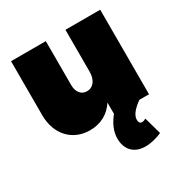

<svg xmlns="http://www.w3.org/2000/svg" viewBox="-180 -689 1032 1076"><g transform="rotate(-30 336.0 -151.5)"><path d="M555 0H617V-547H392V-276C392 -223 366 -188 325 -188C289 -188 265 -217 265 -263V-547H40V-198C40 -72 119 10 231 10C301 10 356 -21 392 -76V-3C358 39 339 83 339 127C339 191 375 244 455 244C493 244 533 232 562 219L531 108C522 113 513 116 506 116C493 116 486 107 486 90C486 57 518 26 555 0Z"/></g></svg>

Font: Montserrat arm Black
Style: Regular
Weight: 900
Designer: Julieta Ulanovsky
Foundry: Julieta Ulanovsky
Version: Version 6.000;PS 006.000;hotconv 1.0.88;makeotf.lib2.5.64775